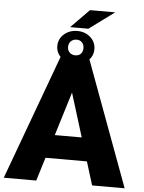

<svg xmlns="http://www.w3.org/2000/svg" viewBox="-65 -1036 813 1085"><g transform="rotate(5 341.0 -493.0)"><path d="M499 0 458 -132.8H223.1L182.1 0H-2L259.3 -710.9H420.9L683.6 0ZM264.2 -265.1H417L340.3 -512.7ZM297.4 -880.4 400.9 -985.8H543.9L400.9 -880.4ZM234.4 -768.1Q234.4 -808.1 265.1 -835.2Q295.9 -862.3 340.3 -862.3Q384.8 -862.3 414.8 -835.2Q444.8 -808.1 444.8 -768.1Q444.8 -727.5 414.8 -701.4Q384.8 -675.3 340.3 -675.3Q295.9 -675.3 265.1 -701.7Q234.4 -728 234.4 -768.1ZM295.4 -768.1Q295.4 -748.5 308.1 -736.3Q320.8 -724.1 340.3 -724.1Q359.9 -724.1 371.3 -736.3Q382.8 -748.5 382.8 -768.1Q382.8 -788.1 371.3 -800.5Q359.9 -813 340.3 -813Q320.8 -813 308.1 -800.5Q295.4 -788.1 295.4 -768.1Z"/></g></svg>

Font: Vazirmatn FD Black
Style: Regular
Weight: 900
Designer: Saber Rastikerdar
Foundry: Saber Rastikerdar
Version: Version 33.003